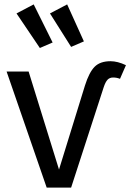

<svg xmlns="http://www.w3.org/2000/svg" viewBox="-20 -852 592 872"><path d="M133 -832 219 -659 161 -634 55 -791ZM285 -832 361 -664 303 -639 207 -791ZM451 -456 303 0H192L10 -527H110L248 -82L366 -464Q385 -524 410 -549Q435 -574 482 -574Q514 -574 552 -556L525 -494Q510 -500 494 -500Q478 -500 468.5 -490Q459 -480 451 -456Z"/></svg>

Font: Fira Sans
Style: Regular
Weight: 400
Designer: Carrois Corporate & Edenspiekermann AG
Foundry: Carrois Corporate GbR & Edenspiekermann AG
Version: Version 4.106;PS 004.106;hotconv 1.0.70;makeotf.lib2.5.58329